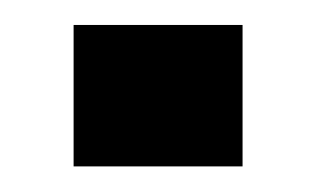

<svg xmlns="http://www.w3.org/2000/svg" viewBox="-20 -130 258 150"><path d="M37.5 -110.5V0H169.5V-110.5Z"/></svg>

Font: Anybody UltraCondensed Thin SemiBold
Style: Regular
Weight: 600
Version: Version 1.111